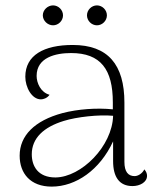

<svg xmlns="http://www.w3.org/2000/svg" viewBox="-20 -681 578 713"><path d="M177 -587C197 -587 214 -604 214 -624C214 -644 197 -661 177 -661C157 -661 139 -644 139 -624C139 -604 157 -587 177 -587ZM340 -587C360 -587 377 -604 377 -624C377 -644 360 -661 340 -661C320 -661 303 -644 303 -624C303 -604 320 -587 340 -587ZM516 -52C508 -36 492 -27 480 -27C456 -27 442 -43 442 -80V-300C442 -441 381 -514 250 -514C143 -514 74 -476 74 -396C74 -357 98 -312 132 -312C140 -312 155 -316 164 -329C131 -338 116 -373 116 -399C116 -468 187 -484 244 -484C354 -484 399 -423 399 -301V-275C340 -281 269 -276 212 -261C108 -233 53 -177 53 -103C53 -37 93 12 172 12C262 12 351 -50 400 -156V-83C400 -24 423 10 472 10C499 10 526 -4 526 -28C526 -35 524 -43 516 -52ZM186 -22C121 -22 98 -64 98 -108C98 -168 142 -209 217 -232C265 -247 348 -256 400 -251C397 -138 282 -23 186 -22Z"/></svg>

Font: Arima Koshi ExtraLight
Style: Regular
Weight: 275
Designer: Joana Correia and Natanael Gama
Foundry: NDISCOVER
Version: Version 1.019;PS 001.019;hotconv 1.0.88;makeotf.lib2.5.64775